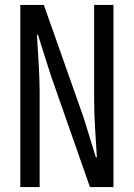

<svg xmlns="http://www.w3.org/2000/svg" viewBox="-20 -755 540 775"><path d="M62 0H140V-385C140 -460 133 -541 129 -615H133L184 -454L343 0H438V-735H360V-350C360 -275 367 -192 371 -120H367L318 -279L157 -735H62Z"/></svg>

Font: Noto Sans Mono CJK SC Regular
Style: Regular
Weight: 400
Designer: Ryoko NISHIZUKA (kana & ideographs); Paul D. Hunt (Latin, Greek & Cyrillic); Wenlong ZHANG (bopomofo); Sandoll Communica
Foundry: Adobe Systems Incorporated
Version: Version 1.005;PS 1.005;hotconv 1.0.96;makeotf.lib2.5.65012